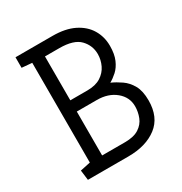

<svg xmlns="http://www.w3.org/2000/svg" viewBox="-163 -811 883 932"><g transform="rotate(-30 278.5 -345.5)"><path d="M62 0 55 -56 112 -68V-627L55 -632V-691H263Q334 -691 382.5 -667Q431 -643 455.5 -602Q480 -561 480 -510Q480 -464 466.5 -433Q453 -402 432.5 -383.5Q412 -365 392 -354Q419 -342 446.5 -323Q474 -304 492 -272Q510 -240 510 -187Q510 -93 449 -46.5Q388 0 289 0ZM181 -68H309Q359 -68 387.5 -86.5Q416 -105 427.5 -134.5Q439 -164 439 -195Q439 -246 398 -280Q357 -314 293 -314H181ZM181 -377H276Q323 -377 352 -395.5Q381 -414 395 -443.5Q409 -473 409 -505Q409 -553 375.5 -588Q342 -623 261 -623H181Z"/></g></svg>

Font: Kreon Light Light
Style: Regular
Weight: 300
Version: Version 2.002